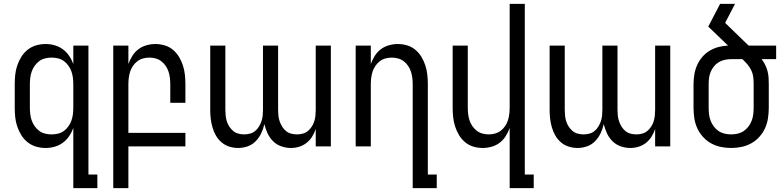

<svg xmlns="http://www.w3.org/2000/svg" viewBox="-20 -755 4040 990"><path d="M246 -62Q263 -62 279.5 -66Q296 -70 309.5 -80Q323 -90 333 -104Q343 -118 348.5 -134Q354 -150 356 -166.5Q358 -183 358 -200V-320Q358 -337 356 -353.5Q354 -370 348.5 -386Q343 -402 333 -416Q323 -430 309.5 -440Q296 -450 279.5 -454Q263 -458 246 -458Q229 -458 212.5 -454Q196 -450 182.5 -440Q169 -430 159 -416Q149 -402 143.5 -386Q138 -370 136 -353.5Q134 -337 134 -320V-200Q134 -183 136 -166.5Q138 -150 143.5 -134Q149 -118 159 -104Q169 -90 182.5 -80Q196 -70 212.5 -66Q229 -62 246 -62ZM358 215V-96Q350 -73 336.5 -53Q323 -33 304 -19Q285 -5 262 1.5Q239 8 215 8Q190 8 166 1Q142 -6 122.5 -21.5Q103 -37 90 -58Q77 -79 69 -102.5Q61 -126 58.5 -150.5Q56 -175 56 -200V-320Q56 -345 58.5 -369.5Q61 -394 69 -417.5Q77 -441 90 -462Q103 -483 122.5 -498.5Q142 -514 166 -521Q190 -528 215 -528Q239 -528 262 -521.5Q285 -515 304 -501Q323 -487 336.5 -467Q350 -447 358 -424V-520H436V145H482V215Z M564 215V-520H642V-425Q650 -447 662.5 -467Q675 -487 693.5 -501Q712 -515 735 -521.5Q758 -528 781 -528Q806 -528 829.5 -521Q853 -514 872 -498Q891 -482 903.5 -461Q916 -440 923.5 -416.5Q931 -393 933.5 -368.5Q936 -344 936 -320V-225H858V-320Q858 -337 856 -353.5Q854 -370 849 -385.5Q844 -401 834.5 -415Q825 -429 812 -439Q799 -449 783 -453.5Q767 -458 750 -458Q733 -458 717 -453.5Q701 -449 688 -439Q675 -429 665.5 -415Q656 -401 651 -385.5Q646 -370 644 -353.5Q642 -337 642 -320V-70H936V0H642V215Z M1208 8Q1185 8 1162.5 1Q1140 -6 1122.5 -21Q1105 -36 1093.5 -56Q1082 -76 1075.5 -98.5Q1069 -121 1066.5 -143.5Q1064 -166 1064 -189V-520H1142V-189Q1142 -174 1143.5 -159Q1145 -144 1149.5 -129.5Q1154 -115 1162.5 -102Q1171 -89 1182.5 -79.5Q1194 -70 1209 -66Q1224 -62 1239 -62Q1254 -62 1269 -66Q1284 -70 1295.5 -79.5Q1307 -89 1315 -102Q1323 -115 1328 -129.5Q1333 -144 1334.5 -159Q1336 -174 1336 -189V-520H1414V-189Q1414 -174 1415.5 -159Q1417 -144 1422 -129.5Q1427 -115 1435 -102Q1443 -89 1454.5 -79.5Q1466 -70 1481 -66Q1496 -62 1511 -62Q1526 -62 1541 -66Q1556 -70 1567.5 -79.5Q1579 -89 1587.5 -102Q1596 -115 1600.5 -129.5Q1605 -144 1606.5 -159Q1608 -174 1608 -189V-520H1686V0H1608V-90Q1601 -69 1589.5 -50.5Q1578 -32 1561 -18.5Q1544 -5 1523 1.5Q1502 8 1480 8Q1455 8 1430.5 -0.5Q1406 -9 1388 -27Q1370 -45 1359.5 -68Q1349 -91 1343 -115Q1338 -91 1327 -68Q1316 -45 1298.5 -27Q1281 -9 1257 -0.5Q1233 8 1208 8Z M2108 215V-320Q2108 -337 2106 -353.5Q2104 -370 2099 -385.5Q2094 -401 2084.5 -415Q2075 -429 2062 -439Q2049 -449 2033 -453.5Q2017 -458 2000 -458Q1983 -458 1967 -453.5Q1951 -449 1938 -439Q1925 -429 1915.5 -415Q1906 -401 1901 -385.5Q1896 -370 1894 -353.5Q1892 -337 1892 -320V0H1814V-520H1892V-425Q1900 -447 1912.5 -467Q1925 -487 1943.5 -501Q1962 -515 1985 -521.5Q2008 -528 2031 -528Q2056 -528 2079.5 -521Q2103 -514 2122 -498Q2141 -482 2153.5 -461Q2166 -440 2173.5 -416.5Q2181 -393 2183.5 -368.5Q2186 -344 2186 -320V145H2232V215Z M2608 215V-95Q2600 -73 2587.5 -53Q2575 -33 2556.5 -19Q2538 -5 2515 1.5Q2492 8 2469 8Q2444 8 2420.5 1Q2397 -6 2378 -22Q2359 -38 2346.5 -59Q2334 -80 2326.5 -103.5Q2319 -127 2316.5 -151.5Q2314 -176 2314 -200V-520H2392V-200Q2392 -183 2394 -166.5Q2396 -150 2401 -134.5Q2406 -119 2415.5 -105Q2425 -91 2438 -81Q2451 -71 2467 -66.5Q2483 -62 2500 -62Q2517 -62 2533 -66.5Q2549 -71 2562 -81Q2575 -91 2584.5 -105Q2594 -119 2599 -134.5Q2604 -150 2606 -166.5Q2608 -183 2608 -200V-735H2686V145H2732V215Z M2958 8Q2935 8 2912.5 1Q2890 -6 2872.5 -21Q2855 -36 2843.5 -56Q2832 -76 2825.5 -98.5Q2819 -121 2816.5 -143.5Q2814 -166 2814 -189V-520H2892V-189Q2892 -174 2893.5 -159Q2895 -144 2899.5 -129.5Q2904 -115 2912.5 -102Q2921 -89 2932.5 -79.5Q2944 -70 2959 -66Q2974 -62 2989 -62Q3004 -62 3019 -66Q3034 -70 3045.5 -79.5Q3057 -89 3065 -102Q3073 -115 3078 -129.5Q3083 -144 3084.5 -159Q3086 -174 3086 -189V-520H3164V-189Q3164 -174 3165.5 -159Q3167 -144 3172 -129.5Q3177 -115 3185 -102Q3193 -89 3204.5 -79.5Q3216 -70 3231 -66Q3246 -62 3261 -62Q3276 -62 3291 -66Q3306 -70 3317.5 -79.5Q3329 -89 3337.5 -102Q3346 -115 3350.5 -129.5Q3355 -144 3356.5 -159Q3358 -174 3358 -189V-520H3436V0H3358V-90Q3351 -69 3339.5 -50.5Q3328 -32 3311 -18.5Q3294 -5 3273 1.5Q3252 8 3230 8Q3205 8 3180.5 -0.5Q3156 -9 3138 -27Q3120 -45 3109.5 -68Q3099 -91 3093 -115Q3088 -91 3077 -68Q3066 -45 3048.5 -27Q3031 -9 3007 -0.5Q2983 8 2958 8Z M3750 8Q3723 8 3696.5 2.5Q3670 -3 3646.5 -16Q3623 -29 3604.5 -49.5Q3586 -70 3575 -94.5Q3564 -119 3560 -146Q3556 -173 3556 -200V-320Q3556 -345 3560 -370Q3564 -395 3574 -418Q3584 -441 3600.5 -460.5Q3617 -480 3638.5 -493Q3660 -506 3684.5 -512.5Q3709 -519 3734 -520L3632 -618L3693 -735H3770L3719 -637L3814 -545Q3820 -539 3826 -533.5Q3832 -528 3838 -522L3839 -521Q3840 -521 3840 -520.5Q3840 -520 3841 -520H3982V-450H3907Q3918 -436 3925.5 -420.5Q3933 -405 3937.5 -388.5Q3942 -372 3943 -354.5Q3944 -337 3944 -320V-200Q3944 -173 3940 -146Q3936 -119 3925 -94.5Q3914 -70 3895.5 -49.5Q3877 -29 3853.5 -16Q3830 -3 3803.5 2.5Q3777 8 3750 8ZM3750 -62Q3767 -62 3784 -66Q3801 -70 3815 -79.5Q3829 -89 3839.5 -103Q3850 -117 3856 -133Q3862 -149 3864 -166Q3866 -183 3866 -200V-320Q3866 -339 3864 -357Q3862 -375 3854 -392Q3846 -409 3834 -423Q3822 -437 3808 -450H3750Q3733 -450 3717 -446.5Q3701 -443 3686.5 -434.5Q3672 -426 3661.5 -413Q3651 -400 3644.5 -384.5Q3638 -369 3636 -353Q3634 -337 3634 -320V-200Q3634 -183 3636 -166Q3638 -149 3644 -133Q3650 -117 3660.5 -103Q3671 -89 3685 -79.5Q3699 -70 3716 -66Q3733 -62 3750 -62Z"/></svg>

Font: Huly
Style: Regular
Weight: 400
Designer: Belleve Invis
Foundry: Belleve Invis
Version: Version 33.2.5; ttfautohint (v1.8.4)